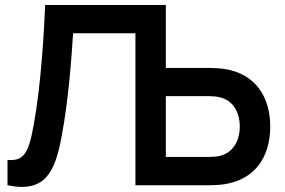

<svg xmlns="http://www.w3.org/2000/svg" viewBox="-20 -740 1140 767"><path d="M521 0H818.5C832.5 0 857.5 -1 876.5 -4C1001 -23.5 1059.5 -115.5 1059.5 -234.5C1059.5 -353 1000.5 -445.5 876.5 -464.5C857.5 -467.5 832 -468.5 818.5 -468.5H642.5V-720H160.5C155.5 -609.5 144.5 -404 114.5 -240C93.5 -124 74 -96.5 10 -101V0C161.5 32 200 -54.5 226 -194C255 -346.5 266 -516.5 272 -607H521ZM642.5 -113V-356H813.5C827 -356 845 -355 859.5 -351C919 -336 938 -280.5 938 -234.5C938 -188.5 919 -133 859.5 -117.5C845 -114 827 -113 813.5 -113Z"/></svg>

Font: Eudonet
Style: Bold
Weight: 700
Designer: Mikhail Sharanda
Foundry: Mikhail Sharanda
Version: Version 4.503;Glyphs 3.1.2 (3151)